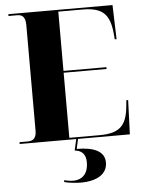

<svg xmlns="http://www.w3.org/2000/svg" viewBox="-62 -763 789 1052"><g transform="rotate(-5 332.5 -237.0)"><path d="M24 0H335L321 62C354 65 382 82 382 132C382 189 354 226 298 226C283 226 267 223 249 219V229C273 236 318 240 339 240C431 240 486 204 486 142C486 83 432 54 333 54L345 0H630L637 -188H627L624 -156C614 -47 573 -10 464 -10H298V-368H534V-378H298V-704H430C539 -704 580 -667 590 -559L593 -526H603L597 -714H24V-704H70C95 -704 117 -697 117 -645V-64C117 -25 99 -10 71 -10H24Z"/></g></svg>

Font: Noto Serif Display ExtraBold
Style: Regular
Weight: 800
Designer: Monotype Design Team
Foundry: Monotype Imaging Inc.
Version: Version 2.009